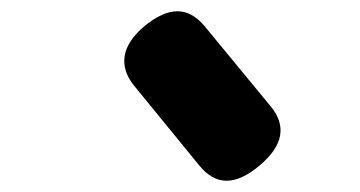

<svg xmlns="http://www.w3.org/2000/svg" viewBox="-20 -846 640 341"><path d="M218 -694Q197 -720 201.5 -747Q206 -774 237 -800Q269 -826 295 -826Q321 -826 343 -800L460 -658Q482 -632 477.5 -605.5Q473 -579 441 -552Q409 -525 382.5 -525Q356 -525 334 -552Z"/></svg>

Font: Maple Mono ExtraBold
Style: Italic
Weight: 800
Italic angle: -10°
Monospace: yes
Designer: subframe7536
Version: Version 7.200